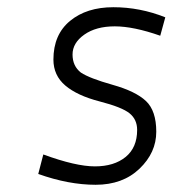

<svg xmlns="http://www.w3.org/2000/svg" viewBox="-20 -503 540 532"><path d="M86 -21 100 -75Q190 -42 243 -42Q296 -42 328 -68Q360 -94 360 -143Q360 -172 339 -189Q318 -206 256 -222Q194 -238 161 -266Q128 -294 128 -338Q128 -407 174 -445Q220 -483 294 -483Q368 -483 438 -455L424 -404Q350 -430 298 -430Q246 -430 213.5 -407Q181 -384 181 -352Q181 -320 204 -302Q228 -286 292 -268Q356 -250 384.5 -223Q413 -196 413 -138Q413 -80 366.5 -35.5Q320 9 245 9Q170 9 86 -21Z"/></svg>

Font: TypoPRO Lekton
Style: Italic
Weight: 400
Italic angle: -9.3°
Designer: Paolo Mazzetti, Luciano Perondi, Raffaele Flato, Elena Papassissa, Emilio Macchia, Michela Povoleri, Tobias Seemiller, R
Version: Version 3.000